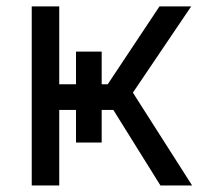

<svg xmlns="http://www.w3.org/2000/svg" viewBox="-20 -565 620 585"><path d="M76.7 0V-545.5H160.5V-308.2H211.6V-407.7H289.8V-308.2H308.2L465.9 -545.5H562.5L384.9 -282.7L565.3 0H468.8L325.3 -230.1H289.8V-130.7H211.6V-230.1H160.5V0Z"/></svg>

Font: DeltaSans
Style: Regular
Weight: 400
Designer: Rasmus Andersson
Foundry: rsms
Version: Version 3.012